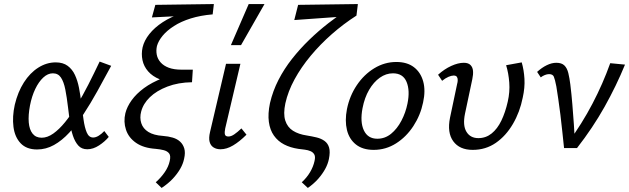

<svg xmlns="http://www.w3.org/2000/svg" viewBox="-20 -731 3106 948"><path d="M163 7Q111 7 82 -23.5Q53 -54 46.5 -104.5Q40 -155 53 -214Q68 -277 98 -324Q128 -371 169 -397Q210 -423 255 -423Q291 -423 314 -406Q337 -389 350 -361Q363 -333 370 -297.5Q377 -262 381 -224Q387 -180 392.5 -140.5Q398 -101 408.5 -76.5Q419 -52 440 -52Q453 -52 467.5 -61Q482 -70 495 -84L517 -55Q498 -32 469 -13Q440 6 411 6Q383 6 366.5 -12.5Q350 -31 340 -61Q330 -91 325 -127.5Q320 -164 316 -200Q310 -251 302.5 -289Q295 -327 281 -348Q267 -369 241 -369Q216 -369 193.5 -348Q171 -327 154 -291.5Q137 -256 128 -210Q119 -162 122 -126.5Q125 -91 141 -71Q157 -51 186 -51Q214 -51 243 -71.5Q272 -92 301 -127.5Q330 -163 359 -210.5Q388 -258 416 -313Q444 -368 472 -427L529 -406Q494 -341 460.5 -280.5Q427 -220 392.5 -167.5Q358 -115 322 -76Q286 -37 246.5 -15Q207 7 163 7Z M778 197 749 169Q775 146 793.5 119Q812 92 818 64Q824 38 815 26.5Q806 15 788.5 10.5Q771 6 749 4Q689 0 652 -25.5Q615 -51 602 -90.5Q589 -130 599 -172Q607 -204 630 -236Q653 -268 691 -296Q729 -324 784 -345.5Q839 -367 909 -378L889 -325H854Q804 -325 768.5 -339.5Q733 -354 711.5 -378.5Q690 -403 683.5 -434Q677 -465 684 -497Q692 -531 717.5 -563Q743 -595 783.5 -621.5Q824 -648 879.5 -666.5Q935 -685 1004 -692L1030 -660Q970 -655 922 -640Q874 -625 839 -602.5Q804 -580 783 -554.5Q762 -529 755 -504Q750 -482 754 -461Q758 -440 773 -423Q788 -406 813.5 -396.5Q839 -387 877 -387H932L928 -325Q860 -324 806.5 -303.5Q753 -283 720 -251Q687 -219 677 -180Q669 -150 677.5 -123Q686 -96 712.5 -79.5Q739 -63 784 -60Q811 -58 833 -51.5Q855 -45 869.5 -31.5Q884 -18 890 2.5Q896 23 889 53Q884 78 869.5 103Q855 128 833 151.5Q811 175 778 197ZM730 -645 747 -707 1036 -711 1030 -660Z M1069 6Q1049 6 1034.5 -3Q1020 -12 1015 -30.5Q1010 -49 1017 -79L1096 -416H1167L1092 -97Q1088 -78 1090.5 -67.5Q1093 -57 1108 -57Q1121 -57 1136.5 -67.5Q1152 -78 1172 -97L1197 -66Q1163 -32 1131 -13Q1099 6 1069 6ZM1120 -508 1208 -711H1286L1170 -508Z M1500 197 1470 169Q1495 146 1511 119Q1527 92 1533 64Q1538 43 1532 32Q1526 21 1513.5 15.5Q1501 10 1485 8Q1469 6 1453 4Q1413 -2 1382.5 -18Q1352 -34 1332.5 -61.5Q1313 -89 1307.5 -129Q1302 -169 1313 -222Q1327 -282 1355 -336.5Q1383 -391 1422 -440.5Q1461 -490 1507 -534.5Q1553 -579 1602 -617Q1651 -655 1698 -686L1740 -654Q1676 -613 1618.5 -562.5Q1561 -512 1514 -455.5Q1467 -399 1434.5 -339.5Q1402 -280 1389 -221Q1378 -169 1388.5 -136Q1399 -103 1426.5 -85.5Q1454 -68 1495 -62Q1520 -58 1543 -52.5Q1566 -47 1582.5 -35Q1599 -23 1605 -2Q1611 19 1604 54Q1599 79 1585.5 103.5Q1572 128 1551.5 151.5Q1531 175 1500 197ZM1433 -632 1452 -707 1747 -711 1740 -654Z M1825 9Q1771 9 1737.5 -17.5Q1704 -44 1693 -89.5Q1682 -135 1693 -192Q1706 -257 1741.5 -310Q1777 -363 1828 -394Q1879 -425 1937 -425Q1990 -425 2023.5 -399.5Q2057 -374 2069.5 -329Q2082 -284 2069 -225Q2056 -162 2021 -108.5Q1986 -55 1935.5 -23Q1885 9 1825 9ZM1843 -46Q1881 -46 1911 -70.5Q1941 -95 1962 -135Q1983 -175 1992 -220Q2005 -284 1987.5 -326.5Q1970 -369 1920 -369Q1886 -369 1855.5 -347.5Q1825 -326 1802.5 -287.5Q1780 -249 1770 -197Q1757 -129 1776.5 -87.5Q1796 -46 1843 -46Z M2314 9Q2249 9 2218 -33.5Q2187 -76 2202 -150L2237 -316Q2240 -326 2240 -336Q2240 -346 2235.5 -352Q2231 -358 2220 -358Q2209 -358 2194 -351.5Q2179 -345 2163 -332L2143 -362Q2174 -390 2208 -405.5Q2242 -421 2270 -421Q2292 -421 2303 -410Q2314 -399 2315.5 -381Q2317 -363 2312 -340L2276 -170Q2264 -112 2283 -80.5Q2302 -49 2342 -49Q2379 -49 2407.5 -72Q2436 -95 2455.5 -135.5Q2475 -176 2487 -229Q2498 -277 2494.5 -323.5Q2491 -370 2479 -409L2556 -423Q2567 -385 2569.5 -341.5Q2572 -298 2561 -249Q2547 -178 2512.5 -119Q2478 -60 2428 -25.5Q2378 9 2314 9Z M2765 0Q2761 -38 2756.5 -80.5Q2752 -123 2747 -164.5Q2742 -206 2736.5 -242Q2731 -278 2727 -304Q2720 -340 2714.5 -352.5Q2709 -365 2691 -365Q2681 -365 2670 -360.5Q2659 -356 2650 -349L2632 -376Q2655 -397 2679.5 -409Q2704 -421 2727 -421Q2753 -421 2766.5 -408Q2780 -395 2786 -370.5Q2792 -346 2796 -314Q2802 -265 2806 -215.5Q2810 -166 2813.5 -117Q2817 -68 2818 -19L2784 -25Q2854 -121 2905.5 -219.5Q2957 -318 2993 -419L3066 -412Q3023 -307 2965 -203.5Q2907 -100 2829 0Z"/></svg>

Font: Ysabeau Office Medium
Style: Italic
Weight: 500
Italic angle: -12°
Designer: Christian Thalmann (Catharsis Fonts)
Version: Version 2.001;gftools[0.9.30]; featfreeze: tnum,lnum,ss02